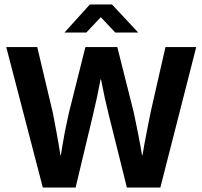

<svg xmlns="http://www.w3.org/2000/svg" viewBox="-20 -841 908 861"><path d="M383 -821H482L600 -695H497L432 -764L367 -695H269ZM147 -630 216 -339Q219 -326 223.5 -301Q228 -276 233.5 -247.5Q239 -219 243.5 -191Q248 -163 251 -145H253Q256 -164 260.5 -191.5Q265 -219 270.5 -247.5Q276 -276 281.5 -300.5Q287 -325 290 -339L363 -630H506L579 -340Q582 -327 587 -302Q592 -277 598 -248Q604 -219 609 -191Q614 -163 617 -145H619Q622 -164 627 -191.5Q632 -219 637.5 -247Q643 -275 648 -300.5Q653 -326 656 -340L722 -630H860L699 0H549L468 -325Q458 -365 449.5 -404Q441 -443 433 -485H431Q423 -443 415 -405Q407 -367 397 -326L319 0H172L8 -630Z"/></svg>

Font: Ek Mukta
Style: Bold
Weight: 700
Designer: Girish Dalvi and Yashodeep Gholap
Foundry: Ek Type
Version: Version 2.538;PS 1.002;hotconv 16.6.51;makeotf.lib2.5.65220;